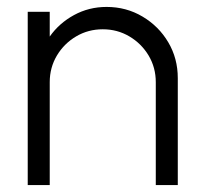

<svg xmlns="http://www.w3.org/2000/svg" viewBox="-20 -534 573 554"><path d="M493 -308.5V0H429.5V-297Q429.5 -339 408.8 -373.8Q388 -408.5 353.2 -429Q318.5 -449.5 276.5 -449.5Q234.5 -449.5 199.8 -429Q165 -408.5 144.2 -373.8Q123.5 -339 123.5 -297V0H60V-500H123.5V-428.5Q150.5 -467 193.5 -490.5Q236.5 -514 287.5 -514Q344.5 -514 391.2 -486.2Q438 -458.5 465.5 -412Q493 -365.5 493 -308.5Z"/></svg>

Font: Urbanist Light
Style: Regular
Weight: 300
Designer: Corey Hu
Foundry: Corey Hu
Version: Version 1.330; ttfautohint (v1.8.4.7-5d5b)